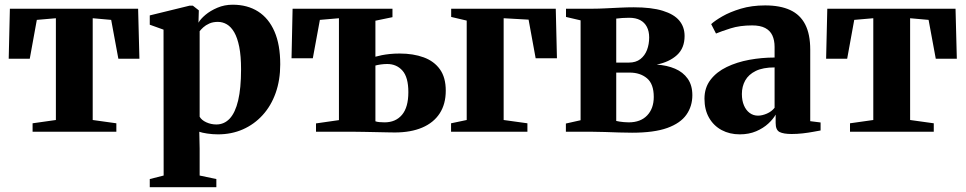

<svg xmlns="http://www.w3.org/2000/svg" viewBox="-20 -560 4104 816"><path d="M118.5 0V-36L217.5 -50V-482.5L136.5 -475.5L106.5 -310.5H17L22 -523H567L572.5 -310.5H483L452.5 -475.5L374 -482.5V-50L474.5 -36V0Z M616.5 235.5V201L675.5 186L675 -434L616.5 -455V-494.5L786 -536H799.5L825 -516L823.5 -463.5Q832 -479 853 -496.8Q874 -514.5 904 -527.2Q934 -540 969 -540Q1031.5 -540 1076.8 -511.2Q1122 -482.5 1146.5 -426.2Q1171 -370 1171 -286.5Q1171 -219.5 1151.5 -164.8Q1132 -110 1096.2 -70.8Q1060.5 -31.5 1012.2 -10.2Q964 11 906.5 11Q883 11 860.2 7.5Q837.5 4 827 0L828.5 71.5V186L899.5 201V235.5ZM899.5 -31Q933 -31 956.5 -56.2Q980 -81.5 992.2 -133.2Q1004.5 -185 1004.5 -265.5Q1004.5 -322 996.8 -360.8Q989 -399.5 975.5 -422.8Q962 -446 944.2 -456.5Q926.5 -467 906 -467Q885 -467 869.5 -460Q854 -453 844 -443.8Q834 -434.5 828.5 -427.5V-64Q836.5 -49.5 856.8 -40.2Q877 -31 899.5 -31Z M1658 3Q1647.5 3 1625.5 2.5Q1603.5 2 1577.8 1.5Q1552 1 1528.5 0.5Q1505 0 1491.5 0H1323V-35.5L1420.5 -49.5V-482.5L1339.5 -475.5L1309.5 -312.5H1219L1223.5 -523H1648V-487L1575.5 -472V-319Q1587.5 -322.5 1602.8 -325.5Q1618 -328.5 1637 -330.5Q1656 -332.5 1678.5 -332.5Q1736.5 -332.5 1780.8 -316.2Q1825 -300 1849.8 -265.2Q1874.5 -230.5 1874.5 -174.5Q1874.5 -118 1848.8 -78.2Q1823 -38.5 1774.5 -17.8Q1726 3 1658 3ZM1614.5 -40Q1661.5 -40 1688.5 -72Q1715.5 -104 1715.5 -168.5Q1715.5 -231.5 1690.5 -259.8Q1665.5 -288 1625.5 -288Q1612 -288 1598 -286Q1584 -284 1575.5 -281.5V-44.5Q1582 -42 1592.8 -41Q1603.5 -40 1614.5 -40Z M1897 0V-36L1963.5 -50V-472.5L1897.5 -488V-523H2342L2347 -312.5H2256.5L2226.5 -476.5L2120.5 -482.5V-50L2221.5 -36V0Z M2666.5 4Q2639.5 4 2609.8 3Q2580 2 2551.5 1Q2523 0 2500.5 0H2385V-35L2447.5 -49V-473.5L2385.5 -488V-523H2501Q2523 -523 2553 -524.5Q2583 -526 2615 -527.5Q2647 -529 2673.5 -529Q2749 -529 2796.8 -514.2Q2844.5 -499.5 2867 -472.5Q2889.5 -445.5 2889.5 -407Q2889.5 -355.5 2857.2 -326Q2825 -296.5 2771 -285.5Q2815 -282.5 2849 -268Q2883 -253.5 2902.8 -225.5Q2922.5 -197.5 2922.5 -155.5Q2922.5 -108.5 2897.2 -72.5Q2872 -36.5 2816 -16.2Q2760 4 2666.5 4ZM2652 -40Q2702.5 -40 2730.5 -69.5Q2758.5 -99 2758.5 -148Q2758.5 -203 2729.8 -227.2Q2701 -251.5 2656 -251.5H2599V-46Q2605 -44.5 2613.2 -43.2Q2621.5 -42 2631.5 -41Q2641.5 -40 2652 -40ZM2599 -294H2652.5Q2682.5 -294 2701.5 -308.8Q2720.5 -323.5 2729.8 -347.8Q2739 -372 2739 -401Q2739 -427 2729.2 -445.8Q2719.5 -464.5 2700.8 -474.5Q2682 -484.5 2654 -484.5Q2638.5 -484.5 2624.5 -483.5Q2610.5 -482.5 2599 -481Z M3124 11Q3081 11 3047 -7.2Q3013 -25.5 2993.5 -59.5Q2974 -93.5 2974 -140.5Q2974 -187.5 2999.8 -221Q3025.5 -254.5 3068.5 -275.2Q3111.5 -296 3164.5 -305.8Q3217.5 -315.5 3272 -315.5V-360.5Q3272 -389 3262.5 -409.5Q3253 -430 3232 -441Q3211 -452 3176.5 -452Q3124.5 -452 3085 -439.5Q3045.5 -427 3023 -417.5L3002.5 -457.5Q3018 -472 3050 -490.5Q3082 -509 3128.2 -523Q3174.5 -537 3232 -537Q3296 -537 3338.5 -517.2Q3381 -497.5 3402.2 -456Q3423.5 -414.5 3423.5 -349V-45L3467.5 -39.5V-5.5Q3456.5 -3.5 3436.2 0.2Q3416 4 3391.8 6.8Q3367.5 9.5 3344.5 9.5Q3310 9.5 3293.2 1Q3276.5 -7.5 3276.5 -37.5V-73Q3266.5 -54.5 3245.5 -35Q3224.5 -15.5 3193.8 -2.2Q3163 11 3124 11ZM3201.5 -68.5Q3219 -68.5 3239.2 -77.2Q3259.5 -86 3272 -102V-273.5Q3222.5 -273.5 3192 -258.5Q3161.5 -243.5 3147.2 -218Q3133 -192.5 3133 -160.5Q3133 -132.5 3141.8 -112Q3150.5 -91.5 3166 -80Q3181.5 -68.5 3201.5 -68.5Z M3592.5 0V-36L3691.5 -50V-482.5L3610.5 -475.5L3580.5 -310.5H3491L3496 -523H4041L4046.5 -310.5H3957L3926.5 -475.5L3848 -482.5V-50L3948.5 -36V0Z"/></svg>

Font: Merriweather 96pt ExtraBold
Style: Regular
Weight: 800
Version: Version 2.100